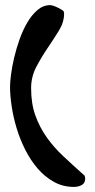

<svg xmlns="http://www.w3.org/2000/svg" viewBox="-20 -734 375 756"><path d="M19.5 -392.6Q19.5 -410.2 23.4 -440.4Q27.3 -470.7 35.6 -506.3Q43.9 -542 57.1 -579.1Q70.3 -616.2 87.9 -646Q105.5 -675.8 127.9 -694.8Q150.4 -713.9 178.7 -713.9Q179.7 -713.9 180.7 -713.4Q181.6 -712.9 183.6 -712.9Q185.5 -711.9 188.5 -711.9Q191.4 -710.9 198.7 -708Q206.1 -705.1 212.4 -701.7Q218.8 -698.2 224.1 -694.8Q229.5 -691.4 230.5 -689.5Q230.5 -688.5 231.4 -686.5Q231.4 -684.6 231.9 -683.1Q232.4 -681.6 232.4 -680.7Q232.4 -646.5 211.9 -613.3Q191.4 -580.1 167.5 -544.9Q143.6 -509.8 123 -470.7Q102.5 -431.6 102.5 -386.7Q102.5 -326.2 119.1 -279.8Q135.7 -233.4 163.6 -193.8Q191.4 -154.3 230 -118.2Q268.6 -82 313.5 -42Q313.5 -40 314.5 -36.6Q315.4 -33.2 315.4 -31.2Q315.4 -12.7 301.8 -5.4Q288.1 2 271.5 2Q227.5 2 191.9 -18.1Q156.2 -38.1 128.4 -70.3Q100.6 -102.5 79.6 -144Q58.6 -185.5 45.4 -229.5Q32.2 -273.4 25.9 -315.9Q19.5 -358.4 19.5 -392.6Z"/></svg>

Font: Gloria Hallelujah
Style: Regular
Weight: 400
Designer: Kimberly Geswein
Foundry: Kimberly Geswein
Version: Version 1.004 2010